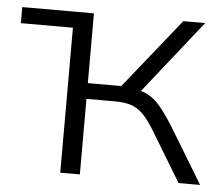

<svg xmlns="http://www.w3.org/2000/svg" viewBox="-42 -548 690 595"><g transform="rotate(5 302.5 -250.5)"><path d="M166 0V-451H4V-501H227V-284H331L505 -501H573L393 -274Q422 -266 444.5 -243Q467 -220 498 -170L601 0H534L439 -157Q420 -188 403 -205Q386 -222 365.5 -228.5Q345 -235 314 -235H227V0Z"/></g></svg>

Font: Winston Light
Style: Regular
Weight: 300
Designer: Original fonts by Vernon Adams / Changes by Cristiano Sobral
Foundry: Original fonts by Vernon Adams / Changes by Cristiano Sobral
Version: Version 2.503;July 17, 2020;FontCreator 13.0.0.2655 64-bit